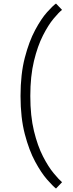

<svg xmlns="http://www.w3.org/2000/svg" viewBox="-20 -827 411 1080"><path d="M295 233.5Q277.5 220 244.8 182.8Q212 145.5 177.8 82.2Q143.5 19 119.5 -72.8Q95.5 -164.5 95.5 -287Q95.5 -410 119.5 -502.2Q143.5 -594.5 177.8 -658.2Q212 -722 244.8 -758.5Q277.5 -795 295 -807L329 -771.5Q311.5 -758 281.8 -722.5Q252 -687 221.8 -627.8Q191.5 -568.5 171 -483.8Q150.5 -399 150.5 -287Q150.5 -174.5 171 -90.2Q191.5 -6 221.8 52.8Q252 111.5 281.8 147.2Q311.5 183 329 198Z"/></svg>

Font: Epilogue Light
Style: Regular
Weight: 300
Designer: Tyler Finck
Foundry: Etcetera Type Co
Version: Version 2.111; ttfautohint (v1.8.3)